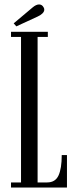

<svg xmlns="http://www.w3.org/2000/svg" viewBox="-20 -843 348 863"><path d="M29.5 0V-23H74.5V-677H29.5V-700H195V-677H149V-23H192Q228.5 -23 243 -54.2Q257.5 -85.5 257.5 -146H281V0ZM53.5 -724.5 41.5 -738 126.5 -809.5Q142.5 -823 155.5 -823Q169 -823 176 -810Q179 -805.5 179 -799.5Q179 -790.5 170.2 -782.2Q161.5 -774 149 -768.5Z"/></svg>

Font: Imbue 50pt
Style: Regular
Weight: 400
Designer: Tyler Finck
Foundry: Etcetera Type Company
Version: Version 1.102; ttfautohint (v1.8.3)